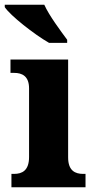

<svg xmlns="http://www.w3.org/2000/svg" viewBox="-35 -786 397 806"><path d="M171 -606H247V-619C219 -657 171 -721 151 -766H-15V-756C8 -721 108 -642 171 -606ZM13 0H324V-56H314C281 -56 251 -69 251 -125V-536H9V-480H25C57 -480 87 -467 87 -415V-127C87 -70 58 -56 24 -56H13Z"/></svg>

Font: Noto Serif Bengali SemiCondensed ExtraBold
Style: Regular
Weight: 800
Width: 4
Designer: Juan Bruce, Universal Thirst, Indian Type Foundry and the Monotype Design Team.
Foundry: Monotype Imaging Inc.
Version: Version 2.003